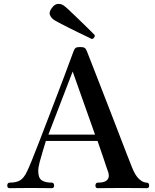

<svg xmlns="http://www.w3.org/2000/svg" viewBox="-20 -984 813 1004"><path d="M31 0Q18 0 18 -13Q18 -29 31 -29Q66 -29 86 -41.5Q106 -54 122 -89Q130 -105 145.5 -143Q161 -181 181.5 -234Q202 -287 225 -347Q248 -407 271 -467Q294 -527 313.5 -578.5Q333 -630 346.5 -667Q360 -704 365 -717Q370 -730 376.5 -734Q383 -738 399 -738Q415 -738 422 -734Q429 -730 434 -717Q442 -697 459.5 -652Q477 -607 500 -548Q523 -489 548 -424.5Q573 -360 596.5 -299Q620 -238 639 -188.5Q658 -139 669 -112Q687 -66 707.5 -47.5Q728 -29 747 -29Q760 -29 760 -13Q760 0 747 0Q737 0 706 -0.5Q675 -1 623 -1Q580 -1 541 -0.5Q502 0 492 0Q479 0 479 -13Q479 -29 492 -29Q524 -29 536.5 -39.5Q549 -50 549 -64.5Q549 -79 544 -89Q543 -91 537 -109Q531 -127 522.5 -152.5Q514 -178 505 -203.5Q496 -229 490 -247H220Q214 -227 204.5 -196.5Q195 -166 187.5 -137Q180 -108 180 -90Q180 -53 198.5 -41Q217 -29 250 -29Q263 -29 263 -13Q263 0 250 0Q240 0 212.5 -0.5Q185 -1 141 -1Q102 -1 72 -0.5Q42 0 31 0ZM233 -280H477L360 -610ZM460 -780Q457 -782 438 -791Q419 -800 392 -813Q365 -826 337.5 -840Q310 -854 289 -865Q268 -876 261 -881Q247 -891 241 -906Q235 -921 251 -942Q265 -962 282 -963.5Q299 -965 313 -955Q320 -951 337.5 -934.5Q355 -918 377 -897Q399 -876 420.5 -855Q442 -834 457 -819Q472 -804 475 -801Q477 -795 472.5 -788Q468 -781 460 -780Z"/></svg>

Font: Zen Antique
Style: Regular
Weight: 400
Designer: Yoshimichi Ohira
Foundry: Positype
Version: Version 1.001